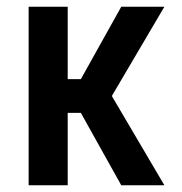

<svg xmlns="http://www.w3.org/2000/svg" viewBox="-20 -550 540 570"><path d="M65 0H181V-215H220L259 -145L340 0H468L312 -265L468 -530H340L220 -315H181V-530H65Z"/></svg>

Font: Iosevka SS09
Style: Bold
Weight: 700
Monospace: yes
Designer: Belleve Invis
Foundry: Belleve Invis
Version: Version 5.2.1; ttfautohint (v1.8.3)